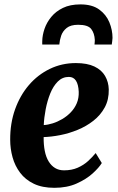

<svg xmlns="http://www.w3.org/2000/svg" viewBox="-20 -864 548 895"><path d="M454.5 -104Q441.5 -82.5 411.8 -55.5Q382 -28.5 337.2 -8.5Q292.5 11.5 233.5 11.5Q177 11.5 137.5 -7.5Q98 -26.5 73.8 -58.8Q49.5 -91 38.5 -131Q27.5 -171 27.5 -212Q27 -289 50.2 -354.2Q73.5 -419.5 115 -467.8Q156.5 -516 212.5 -543Q268.5 -570 333.5 -570Q386.5 -570 420 -554Q453.5 -538 469.8 -510Q486 -482 487 -447.5Q488 -399.5 468.2 -363.2Q448.5 -327 415.2 -301Q382 -275 341.5 -258.5Q301 -242 259.8 -234Q218.5 -226 183.5 -225Q183 -189 188.8 -160.2Q194.5 -131.5 206.8 -111.5Q219 -91.5 236.8 -80.8Q254.5 -70 278.5 -70Q314.5 -70 342.2 -82.2Q370 -94.5 390.5 -113.2Q411 -132 426 -150.5ZM301 -505.5Q271 -505.5 249.5 -484Q228 -462.5 214.2 -428.2Q200.5 -394 193 -355Q185.5 -316 184 -281Q203 -282 225.5 -289Q248 -296 269.8 -308.8Q291.5 -321.5 309.5 -340Q327.5 -358.5 337.8 -382.5Q348 -406.5 347 -436Q345.5 -470.5 334 -488Q322.5 -505.5 301 -505.5ZM177 -656.5Q177 -661 176.8 -665Q176.5 -669 177 -673.5Q177.5 -700 187.5 -729.5Q197.5 -759 218.8 -785Q240 -811 273.5 -827.2Q307 -843.5 355 -843.5Q409.5 -843.5 442.2 -819.8Q475 -796 489.8 -760Q504.5 -724 504.5 -687Q504 -680 503 -671.5Q502 -663 501 -656.5H420.5Q421 -662 421.5 -667Q422 -672 422 -677.5Q420.5 -709 405.2 -728.8Q390 -748.5 344.5 -748.5Q309.5 -748.5 291 -733.8Q272.5 -719 265.2 -697.8Q258 -676.5 256.5 -656.5Z"/></svg>

Font: Merriweather 20pt ExtraBold
Style: Italic
Weight: 800
Italic angle: -7.8°
Version: Version 2.101